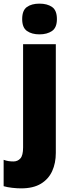

<svg xmlns="http://www.w3.org/2000/svg" viewBox="-66 -796 388 1056"><path d="M56 -691Q56 -739 82 -757.5Q108 -776 151 -776Q194 -776 220.5 -757.5Q247 -739 247 -691Q247 -644 220 -625.5Q193 -607 151 -607Q109 -607 82.5 -625.5Q56 -644 56 -691ZM50 240Q28 240 1 237Q-26 234 -46 228V83Q-32 88 -19.5 90Q-7 92 8 92Q31 92 46 75.5Q61 59 61 15V-553H241V45Q241 101 221 145Q201 189 159 214.5Q117 240 50 240Z"/></svg>

Font: Noto Sans Lao Looped SemiCondensed Black
Style: Regular
Weight: 900
Width: 4
Designer: Mark Frömberg, Ben Mitchell
Foundry: The Fontpad Ltd
Version: Version 1.002; ttfautohint (v1.8.4.7-5d5b)